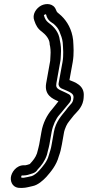

<svg xmlns="http://www.w3.org/2000/svg" viewBox="-20 -756 430 940"><path d="M96 103C110 103 124 98 133 95C158 89 164 74 164 74C182 56 200 32 210 1L215 -20C217 -28 220 -37 222 -49L233 -111C239 -143 254 -175 270 -193C289 -214 305 -236 320 -253C330 -264 332 -286 318 -294C275 -318 250 -316 256 -348L275 -454C276 -459 277 -466 277 -470L278 -488C280 -513 278 -538 273 -558C269 -598 244 -625 221 -642C211 -650 205 -655 199 -669C199 -670 194 -682 195 -682C198 -684 204 -689 206 -684L209 -674C218 -652 235 -645 243 -639C257 -626 264 -618 271 -602C279 -582 285 -567 287 -548C289 -517 292 -486 286 -452L267 -348C265 -336 273 -327 281 -323C318 -307 341 -300 340 -280C338 -248 327 -251 303 -217C283 -192 253 -161 244 -111L233 -49C229 -24 224 -14 219 4C211 34 193 55 171 80C161 91 147 102 136 106C121 109 108 113 97 114H89C85 114 84 115 84 110C84 104 86 103 89 103ZM105 53H97C59 53 35 89 33 114C31 139 46 166 81 164H89C109 164 128 157 140 155C166 150 191 127 207 110C228 86 256 54 268 9C275 -10 279 -26 283 -49L294 -111C296 -121 298 -123 304 -139C312 -157 324 -168 342 -192C350 -202 381 -226 388 -265C389 -272 390 -279 390 -286C394 -339 345 -354 320 -364L336 -452C343 -493 340 -528 338 -560C332 -612 309 -651 281 -678C261 -697 260 -692 254 -708C242 -740 206 -741 182 -729C157 -716 136 -685 148 -655C156 -631 165 -615 186 -600C204 -586 221 -566 223 -544V-540C227 -524 229 -505 227 -482L226 -464C226 -461 226 -458 225 -454L206 -348C196 -290 238 -272 266 -260C255 -247 245 -232 235 -221C210 -193 190 -153 183 -111L172 -49C170 -38 167 -29 166 -24L161 -5C154 15 142 30 126 47C120 49 109 53 105 53Z"/></svg>

Font: Blanket
Style: OutlineObl
Weight: 400
Foundry: Cannot Into Space Fonts
Version: Version 0.9